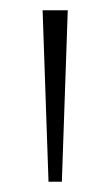

<svg xmlns="http://www.w3.org/2000/svg" viewBox="-20 -828 215 374"><path d="M74.5 -474 63 -808H112L100.5 -474Z"/></svg>

Font: Encode Sans Condensed ExtraLight
Style: Regular
Weight: 200
Width: 3
Designer: Multiple Designers
Foundry: Impallari Type
Version: Version 3.000; ttfautohint (v1.8.3) -l 8 -r 50 -G 200 -x 14 